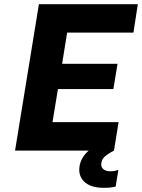

<svg xmlns="http://www.w3.org/2000/svg" viewBox="-20 -720 679 918"><path d="M301 -564 277 -415H542L522 -294H257L231 -136H547L525 0Q496 15 480 29.5Q464 44 464 67Q464 81 475.5 90Q487 99 510 99Q528 99 546 92L533 172Q529 173 516.5 175.5Q504 178 476 178Q419 178 389 154Q359 130 359 92Q359 40 404 0H52L166 -700H639L618 -564Z"/></svg>

Font: Be Vietnam ExtraBold
Style: Italic
Weight: 800
Italic angle: -9.778°
Designer: Gabriel Lam
Foundry: TypeRant
Version: Version 3.000